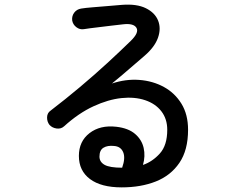

<svg xmlns="http://www.w3.org/2000/svg" viewBox="-20 -786 1040 830"><path d="M506 24Q417 24 369 -12Q321 -48 321 -112Q321 -175 367 -210.5Q413 -246 483 -238Q535 -232 564 -207Q593 -182 601 -146.5Q609 -111 598 -73Q639 -87 671 -122.5Q703 -158 703 -225Q703 -272 677.5 -305Q652 -338 607 -353Q562 -368 505 -362Q448 -356 384 -326.5Q320 -297 257 -240Q244 -228 225 -230.5Q206 -233 194 -246Q183 -260 183.5 -279Q184 -298 199 -308Q263 -357 325.5 -409.5Q388 -462 444 -513.5Q500 -565 545 -609Q582 -645 570 -665.5Q558 -686 513 -681Q491 -679 461 -675Q431 -671 399.5 -667.5Q368 -664 343 -660Q325 -657 310 -668.5Q295 -680 292 -698Q290 -717 301 -731.5Q312 -746 331 -749Q349 -752 381 -754.5Q413 -757 447.5 -760Q482 -763 507 -765Q571 -770 610.5 -750.5Q650 -731 663.5 -697Q677 -663 663 -623Q649 -583 605 -545Q579 -523 540.5 -489.5Q502 -456 464 -425Q524 -445 582.5 -440.5Q641 -436 688.5 -410Q736 -384 764.5 -337.5Q793 -291 793 -225Q793 -137 755.5 -82Q718 -27 653.5 -1.5Q589 24 506 24ZM508 -61Q523 -103 512.5 -128Q502 -153 473 -155Q445 -158 427.5 -147.5Q410 -137 410 -109Q410 -86 432 -73.5Q454 -61 508 -61Z"/></svg>

Font: Zen Maru Gothic Medium
Style: Regular
Weight: 500
Designer: Yoshimichi Ohira
Foundry: Positype
Version: Version 1.001